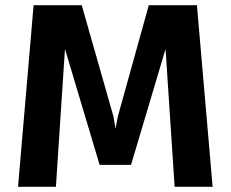

<svg xmlns="http://www.w3.org/2000/svg" viewBox="-20 -720 890 740"><path d="M399.5 -84.5 434 -270.5 553.5 -700H632L632.5 -579.5L485 -84.5ZM49.5 0 109.5 -700H241.5L195.5 0ZM364 -84.5 216 -579.5 217.5 -700H295L417.5 -270.5L448.5 -84.5ZM653 0 607 -700H739L799.5 0Z"/></svg>

Font: Trispace Thin SemiBold
Style: Regular
Weight: 600
Version: Version 1.210